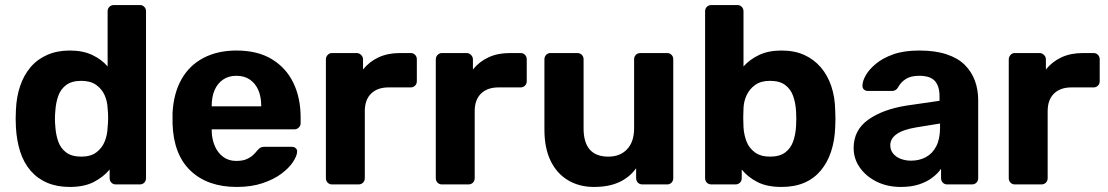

<svg xmlns="http://www.w3.org/2000/svg" viewBox="-20 -730 4385 760"><path d="M256 10Q206 10 167 -6.5Q128 -23 101 -54.5Q74 -86 60 -129.5Q46 -173 43 -226Q42 -245 42 -260.5Q42 -276 43 -294Q45 -346 59.5 -389Q74 -432 100.5 -463.5Q127 -495 166.5 -512.5Q206 -530 256 -530Q308 -530 345 -512.5Q382 -495 406 -467V-685Q406 -696 413 -703Q420 -710 431 -710H534Q544 -710 551 -703Q558 -696 558 -685V-25Q558 -14 551 -7Q544 0 534 0H438Q428 0 421 -7Q414 -14 414 -25V-59Q389 -29 351 -9.5Q313 10 256 10ZM302 -110Q339 -110 361.5 -127Q384 -144 394.5 -170Q405 -196 406 -226Q408 -245 408 -264Q408 -283 406 -301Q405 -329 394 -353.5Q383 -378 360.5 -394Q338 -410 302 -410Q264 -410 242 -393.5Q220 -377 210.5 -350Q201 -323 199 -291Q196 -260 199 -229Q201 -197 210.5 -170Q220 -143 242 -126.5Q264 -110 302 -110Z M917 10Q802 10 734.5 -54Q667 -118 663 -240Q663 -248 663 -261.5Q663 -275 663 -283Q667 -360 698 -415.5Q729 -471 785 -500.5Q841 -530 916 -530Q1000 -530 1056.5 -495.5Q1113 -461 1141.5 -401.5Q1170 -342 1170 -265V-242Q1170 -232 1162.5 -225Q1155 -218 1145 -218H818Q818 -217 818 -214.5Q818 -212 818 -210Q819 -178 830.5 -151.5Q842 -125 863.5 -109Q885 -93 915 -93Q940 -93 956 -100Q972 -107 982.5 -117Q993 -127 998 -134Q1007 -144 1012.5 -146.5Q1018 -149 1030 -149H1134Q1144 -149 1150.5 -143.5Q1157 -138 1156 -128Q1155 -112 1139.5 -88.5Q1124 -65 1094 -42.5Q1064 -20 1019.5 -5Q975 10 917 10ZM818 -309H1014V-311Q1014 -347 1002.5 -373.5Q991 -400 969 -415Q947 -430 916 -430Q885 -430 863 -415Q841 -400 829.5 -373.5Q818 -347 818 -311Z M1294 0Q1284 0 1277 -7Q1270 -14 1270 -25V-495Q1270 -505 1277 -512.5Q1284 -520 1294 -520H1392Q1402 -520 1409.5 -512.5Q1417 -505 1417 -495V-455Q1442 -486 1478.5 -503Q1515 -520 1563 -520H1606Q1616 -520 1623 -513Q1630 -506 1630 -495V-409Q1630 -398 1623 -391Q1616 -384 1606 -384H1518Q1474 -384 1449 -359.5Q1424 -335 1424 -290V-25Q1424 -14 1417 -7Q1410 0 1399 0Z M1729 0Q1719 0 1712 -7Q1705 -14 1705 -25V-495Q1705 -505 1712 -512.5Q1719 -520 1729 -520H1827Q1837 -520 1844.5 -512.5Q1852 -505 1852 -495V-455Q1877 -486 1913.5 -503Q1950 -520 1998 -520H2041Q2051 -520 2058 -513Q2065 -506 2065 -495V-409Q2065 -398 2058 -391Q2051 -384 2041 -384H1953Q1909 -384 1884 -359.5Q1859 -335 1859 -290V-25Q1859 -14 1852 -7Q1845 0 1834 0Z M2331 10Q2273 10 2228.5 -16.5Q2184 -43 2159.5 -93.5Q2135 -144 2135 -216V-495Q2135 -506 2142 -513Q2149 -520 2159 -520H2265Q2276 -520 2283 -513Q2290 -506 2290 -495V-222Q2290 -110 2388 -110Q2435 -110 2462.5 -139.5Q2490 -169 2490 -222V-495Q2490 -506 2497 -513Q2504 -520 2515 -520H2621Q2631 -520 2638 -513Q2645 -506 2645 -495V-25Q2645 -14 2638 -7Q2631 0 2621 0H2523Q2512 0 2505 -7Q2498 -14 2498 -25V-64Q2472 -28 2431 -9Q2390 10 2331 10Z M3073 10Q3016 10 2978 -9.5Q2940 -29 2916 -59V-25Q2916 -14 2909 -7Q2902 0 2891 0H2796Q2785 0 2778 -7Q2771 -14 2771 -25V-685Q2771 -696 2778 -703Q2785 -710 2796 -710H2899Q2909 -710 2916 -703Q2923 -696 2923 -685V-467Q2948 -495 2985 -512.5Q3022 -530 3073 -530Q3125 -530 3163.5 -512.5Q3202 -495 3229 -463.5Q3256 -432 3270.5 -389Q3285 -346 3286 -294Q3287 -276 3287 -260.5Q3287 -245 3286 -226Q3284 -173 3269.5 -129.5Q3255 -86 3228.5 -54.5Q3202 -23 3163.5 -6.5Q3125 10 3073 10ZM3028 -110Q3066 -110 3088 -126.5Q3110 -143 3119.5 -170Q3129 -197 3131 -229Q3133 -260 3131 -291Q3129 -323 3119.5 -350Q3110 -377 3088 -393.5Q3066 -410 3028 -410Q2992 -410 2969.5 -394Q2947 -378 2935.5 -353.5Q2924 -329 2923 -301Q2922 -283 2922 -264Q2922 -245 2923 -226Q2925 -196 2935 -170Q2945 -144 2968 -127Q2991 -110 3028 -110Z M3546 10Q3493 10 3451 -10.5Q3409 -31 3384 -66Q3359 -101 3359 -144Q3359 -215 3416.5 -256Q3474 -297 3568 -312L3699 -331V-349Q3699 -388 3681 -409Q3663 -430 3618 -430Q3585 -430 3565 -417Q3545 -404 3534 -383Q3526 -370 3511 -370H3416Q3405 -370 3399 -376.5Q3393 -383 3394 -392Q3394 -409 3407 -432Q3420 -455 3447 -477.5Q3474 -500 3516 -515Q3558 -530 3619 -530Q3682 -530 3727 -515Q3772 -500 3799 -473Q3826 -446 3839 -410.5Q3852 -375 3852 -334V-25Q3852 -14 3845 -7Q3838 0 3827 0H3729Q3719 0 3712 -7Q3705 -14 3705 -25V-62Q3692 -43 3670 -26.5Q3648 -10 3617.5 0Q3587 10 3546 10ZM3586 -94Q3619 -94 3645 -108Q3671 -122 3686 -151Q3701 -180 3701 -224V-241L3608 -226Q3554 -217 3529 -199Q3504 -181 3504 -155Q3504 -136 3515.5 -122Q3527 -108 3546 -101Q3565 -94 3586 -94Z M3997 0Q3987 0 3980 -7Q3973 -14 3973 -25V-495Q3973 -505 3980 -512.5Q3987 -520 3997 -520H4095Q4105 -520 4112.5 -512.5Q4120 -505 4120 -495V-455Q4145 -486 4181.5 -503Q4218 -520 4266 -520H4309Q4319 -520 4326 -513Q4333 -506 4333 -495V-409Q4333 -398 4326 -391Q4319 -384 4309 -384H4221Q4177 -384 4152 -359.5Q4127 -335 4127 -290V-25Q4127 -14 4120 -7Q4113 0 4102 0Z"/></svg>

Font: Rubik SemiBold
Style: Regular
Weight: 600
Designer: Hubert and Fischer
Foundry: Hubert and Fischer
Version: Version 2.300;gftools[0.9.30]